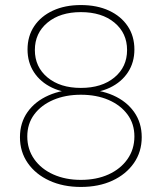

<svg xmlns="http://www.w3.org/2000/svg" viewBox="-20 -730 640 760"><path d="M300 10Q230 10 175.5 -15Q121 -40 90 -84.5Q59 -129 59 -187Q59 -244 89 -286.5Q119 -329 172.5 -352.5Q226 -376 294 -376V-361Q232 -361 186 -383Q140 -405 114.5 -444Q89 -483 89 -534Q89 -587 115.5 -626.5Q142 -666 189.5 -688Q237 -710 300 -710Q364 -710 411.5 -688Q459 -666 485.5 -626.5Q512 -587 512 -534Q512 -483 486.5 -444Q461 -405 415 -383Q369 -361 306 -361V-376Q375 -376 428 -352.5Q481 -329 511 -286.5Q541 -244 541 -187Q541 -129 510 -84.5Q479 -40 425 -15Q371 10 300 10ZM300 -18Q362 -18 409.5 -39.5Q457 -61 484.5 -100Q512 -139 512 -190Q512 -240 484.5 -277Q457 -314 409.5 -334.5Q362 -355 300 -355Q239 -355 191 -334.5Q143 -314 115.5 -277Q88 -240 88 -190Q88 -139 115.5 -100Q143 -61 191 -39.5Q239 -18 300 -18ZM300 -382Q383 -382 433 -423.5Q483 -465 483 -532Q483 -599 433 -640.5Q383 -682 300 -682Q218 -682 168 -640.5Q118 -599 118 -532Q118 -465 168 -423.5Q218 -382 300 -382Z"/></svg>

Font: SUSE Thin
Style: Regular
Weight: 250
Designer: Rene Bieder
Foundry: SUSE
Version: Version 1.000